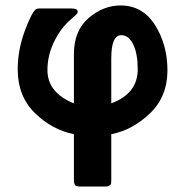

<svg xmlns="http://www.w3.org/2000/svg" viewBox="-20 -489 682 704"><path d="M45 -234Q45 -306 71 -376Q97 -446 113 -456Q117 -458 126 -458H237Q255 -458 261 -454L264 -450L265 -446Q265 -443 264.5 -442Q264 -441 263 -439.5Q262 -438 259.5 -435.5Q257 -433 254 -430.5Q251 -428 244.5 -422Q238 -416 230 -409Q197 -377 175.5 -330Q154 -283 154 -232Q154 -149 251 -110V-290Q251 -377 305 -423Q359 -469 422 -469Q503 -469 548.5 -397Q594 -325 594 -231Q594 -135 530 -73.5Q466 -12 388 3V170Q388 179 387.5 183Q387 187 382 191Q377 195 366 195H276Q259 195 255 189.5Q251 184 251 169V3Q171 -13 108 -74.5Q45 -136 45 -234ZM388 -110Q485 -146 485 -235Q485 -292 468.5 -326Q452 -360 425 -360Q388 -360 388 -276Z"/></svg>

Font: CMU Sans Serif
Style: Bold
Weight: 700
Version: Version 0.7.0